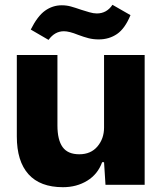

<svg xmlns="http://www.w3.org/2000/svg" viewBox="-20 -769 680 799"><path d="M50 -201V-540H219V-247Q219 -187 240.5 -157Q262 -127 310 -127Q358 -127 385.5 -159.5Q413 -192 413 -238V-540H582V0H419L413 -94H405Q387 -44 343 -17Q299 10 242 10Q147 10 98.5 -44Q50 -98 50 -201ZM305 -624Q268 -639 246 -639Q208 -639 182 -603L108 -646Q136 -702 167.5 -724.5Q199 -747 237 -747Q257 -747 275 -742Q293 -737 319 -728Q335 -723 352 -718Q369 -713 383 -713Q424 -713 448 -749L523 -706Q500 -650 467 -627.5Q434 -605 391 -605Q368 -605 348.5 -610Q329 -615 305 -624Z"/></svg>

Font: Mona Sans ExtraBold
Style: Regular
Weight: 800
Designer: Deni Anggara
Foundry: GitHub
Version: Version 2.000